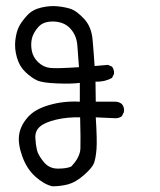

<svg xmlns="http://www.w3.org/2000/svg" viewBox="-20 -495 540 647"><path d="M156.2 132.8Q127.9 126 99.1 100.1Q70.3 74.2 55.2 32.2Q40 -9.8 44.4 -40.5Q48.8 -71.3 72.8 -99.1Q96.7 -127 146 -141.1Q195.3 -155.3 249 -152.3V-215.8Q221.7 -211.9 172.4 -213.9Q123 -215.8 105 -224.1Q86.9 -232.4 66.4 -251.5Q45.9 -270.5 37.1 -300.8Q28.3 -331.1 31.7 -359.9Q35.2 -388.7 44.4 -406.2Q53.7 -423.8 71.8 -443.4Q89.8 -462.9 119.6 -469.7Q149.4 -476.6 175.8 -473.6Q202.1 -470.7 220.2 -464.4Q238.3 -458 263.2 -431.6Q288.1 -405.3 292 -361.3Q295.9 -317.4 298.8 -272.5L343.8 -276.4L357.4 -270.5Q365.2 -260.7 364.3 -246.1L357.4 -232.4Q333 -218.8 301.8 -219.7L302.7 -152.3H368.2Q380.9 -152.3 390.6 -144.5Q400.4 -132.8 397.5 -117.2L390.6 -103.5Q380.9 -95.7 366.2 -96.7L302.7 -99.6Q307.6 -22.5 305.2 7.8Q302.7 38.1 296.9 54.2Q291 70.3 263.2 94.7Q235.4 119.1 210 126Q184.6 132.8 156.2 132.8ZM219.7 66.4Q250 35.2 251 4.9Q252 -25.4 250 -99.6Q206.1 -100.6 168.9 -91.8Q131.8 -83 114.7 -68.4Q97.7 -53.7 99.1 -29.8Q100.6 -5.9 104.5 10.7Q108.4 27.3 127 50.3Q145.5 73.2 174.8 73.2Q204.1 73.2 219.7 66.4ZM246.1 -268.6Q243.2 -307.6 240.7 -341.3Q238.3 -375 217.8 -397.9Q197.3 -420.9 162.1 -422.4Q127 -423.8 109.9 -404.8Q92.8 -385.7 87.9 -366.7Q83 -347.7 86.9 -325.2Q90.8 -302.7 108.4 -285.6Q126 -268.6 148.9 -266.1Q171.9 -263.7 246.1 -268.6Z"/></svg>

Font: JasonHandwriting1
Style: Regular
Weight: 400
Version: Version 1.48.20